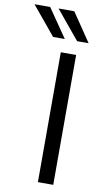

<svg xmlns="http://www.w3.org/2000/svg" viewBox="-200 -1012 576 1060"><g transform="rotate(10 88.0 -482.0)"><path d="M93 0V-728H179V0ZM36.5 -804 -96 -964H-8L102 -804ZM171 -804 39 -964H127L235.5 -804Z"/></g></svg>

Font: Mooli
Style: Regular
Weight: 400
Designer: Vernon Adams
Foundry: Vernon Adams
Version: Version 1.000; ttfautohint (v1.8.4.7-5d5b);gftools[0.9.33]